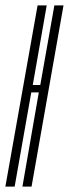

<svg xmlns="http://www.w3.org/2000/svg" viewBox="-55 -695 256 715"><path d="M-35 0H-0.5L61.5 -351H89.5L28.5 0H62.5L181.5 -675H147.5L95 -378.5H67L119 -675H85Z"/></svg>

Font: Anybody UltraCondensed ExtraLight
Style: Italic
Weight: 250
Width: 1
Italic angle: -10°
Version: Version 1.113;gftools[0.9.25]